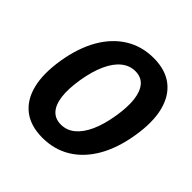

<svg xmlns="http://www.w3.org/2000/svg" viewBox="-194 -894 1061 1061"><g transform="rotate(45 337.0 -363.5)"><path d="M290.4 9.8Q198.6 9.8 140.7 -34.4Q82.9 -78.7 62.2 -162Q41.5 -245.4 60.8 -363.3Q80.3 -481.4 128.8 -565Q177.3 -648.7 250 -693Q322.6 -737.3 414 -737.3Q505.4 -737.3 563.2 -693Q621 -648.6 642 -565.2Q662.9 -481.9 643.4 -364Q624.1 -245.4 575.8 -161.9Q527.5 -78.4 455 -34.3Q382.6 9.8 290.4 9.8ZM310.7 -114Q355.8 -114 391.7 -143.2Q427.7 -172.5 453.1 -228.4Q478.5 -284.3 491.5 -364Q504.8 -443.2 498 -499.1Q491.1 -555 465 -584.7Q438.9 -614.3 393.7 -614.3Q349.6 -614.3 313.5 -585.2Q277.4 -556.2 251.8 -500.1Q226.1 -444.1 212.6 -363.1Q199.6 -283.7 206.4 -228Q213.3 -172.3 239.6 -143.1Q266 -114 310.7 -114Z"/></g></svg>

Font: Inter
Style: Italic
Weight: 400
Italic angle: -9.3988°
Designer: Rasmus Andersson
Foundry: rsms
Version: Version 4.001;git-66647c0bb